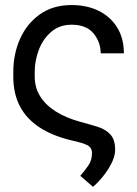

<svg xmlns="http://www.w3.org/2000/svg" viewBox="-20 -552 536 753"><path d="M260.7 -532.2Q320.3 -532.2 366.5 -509.8Q412.6 -487.3 439.2 -444.8Q465.8 -402.3 465.8 -342.8H375Q374.5 -387.7 346.4 -421.4Q318.4 -455.1 260.7 -455.1Q213.9 -455.1 181.4 -427.5Q148.9 -399.9 132.6 -357.4Q116.2 -314.9 116.2 -270.5V-251Q116.2 -209 137.2 -174.8Q158.2 -140.6 198.2 -115.2Q238.3 -89.8 294.9 -74.2Q332 -64.5 363 -54.7Q394 -44.9 412.8 -24.7Q431.6 -4.4 431.6 36.1Q431.2 61.5 416.7 89.6Q402.3 117.7 382.3 141.8Q362.3 166 344.7 180.7L294.9 137.7Q317.4 111.3 328.9 93.3Q340.3 75.2 340.8 47.9Q340.3 26.4 322.3 17.3Q304.2 8.3 266.6 0Q189 -17.6 136.7 -51.3Q84.5 -85 58.3 -134.8Q32.2 -184.6 32.2 -251V-270.5Q32.2 -340.3 58.8 -399.9Q85.4 -459.5 136.5 -495.8Q187.5 -532.2 260.7 -532.2Z"/></svg>

Font: Inter Display V
Style: Regular
Weight: 400
Designer: Rasmus Andersson
Foundry: rsms
Version: Version 3.015;git-src